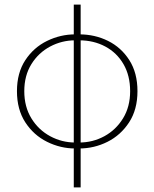

<svg xmlns="http://www.w3.org/2000/svg" viewBox="-20 -638 674 838"><path d="M302 180V-618H332V180ZM308 10Q244 10 185.5 -19Q127 -48 90.5 -104Q54 -160 54 -240Q54 -320 90.5 -375.5Q127 -431 185.5 -459.5Q244 -488 308 -488V-462Q250 -462 199 -435Q148 -408 117 -358Q86 -308 86 -240Q86 -172 117 -121.5Q148 -71 199 -43.5Q250 -16 308 -16ZM326 10V-16Q385 -16 435.5 -43.5Q486 -71 517 -121.5Q548 -172 548 -240Q548 -308 519 -358Q490 -408 439.5 -435Q389 -462 326 -462V-488Q394 -488 451.5 -459.5Q509 -431 544.5 -375.5Q580 -320 580 -240Q580 -160 543.5 -104Q507 -48 449 -19Q391 10 326 10Z"/></svg>

Font: Source Sans Variable
Style: Regular
Weight: 200
Designer: Paul D. Hunt
Foundry: Adobe Systems Incorporated
Version: Version 3.006;hotconv 1.0.111;makeotfexe 2.5.65597